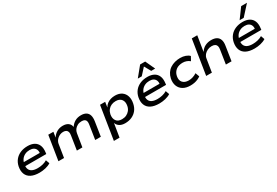

<svg xmlns="http://www.w3.org/2000/svg" viewBox="77 -1996 4922 3409"><g transform="rotate(-30 2538.0 -291.5)"><path d="M337 9Q232 9 166.5 -25Q101 -59 76 -123Q51 -187 68 -274Q83 -346 125.5 -398.5Q168 -451 234 -479.5Q300 -508 385 -508Q463 -508 517 -478.5Q571 -449 594.5 -391.5Q618 -334 607 -250L603 -219H149L160 -294H535L511 -271Q519 -324 505.5 -358.5Q492 -393 460 -411Q428 -429 379 -429Q328 -429 285.5 -409Q243 -389 215 -352Q187 -315 178 -263L176 -252Q166 -195 182 -156Q198 -117 240 -97Q282 -77 349 -77Q398 -77 448.5 -88.5Q499 -100 542 -126L569 -50Q523 -20 460.5 -5.5Q398 9 337 9Z M726 0 805 -498H910L893 -391H895Q928 -445 982.5 -476.5Q1037 -508 1106 -508Q1176 -508 1216.5 -477Q1257 -446 1264 -396L1267 -395Q1300 -446 1353 -477Q1406 -508 1479 -508Q1541 -508 1581 -484Q1621 -460 1636 -412Q1651 -364 1640 -291L1595 0H1480L1524 -283Q1532 -328 1525.5 -355.5Q1519 -383 1497 -396.5Q1475 -410 1434 -410Q1387 -410 1349.5 -390Q1312 -370 1289 -338.5Q1266 -307 1260 -268L1217 0H1104L1148 -283Q1156 -327 1147.5 -355Q1139 -383 1116.5 -396.5Q1094 -410 1058 -410Q1024 -410 994 -397.5Q964 -385 940.5 -365Q917 -345 902.5 -320.5Q888 -296 884 -271L841 0Z M1759 180 1867 -499H1972L1956 -392Q1978 -433 2012.5 -458.5Q2047 -484 2088.5 -496Q2130 -508 2175 -508Q2258 -508 2311.5 -471Q2365 -434 2385 -369.5Q2405 -305 2388 -223Q2373 -149 2332.5 -97.5Q2292 -46 2230.5 -18.5Q2169 9 2093 9Q2023 9 1979 -20Q1935 -49 1920 -96V-97L1875 180ZM2079 -81Q2130 -81 2170 -100Q2210 -119 2238 -153.5Q2266 -188 2276 -238Q2292 -318 2255.5 -367.5Q2219 -417 2138 -417Q2089 -417 2048.5 -399Q2008 -381 1980.5 -346.5Q1953 -312 1942 -262Q1927 -181 1963 -131Q1999 -81 2079 -81Z M2793 9Q2688 9 2622.5 -25Q2557 -59 2532 -123Q2507 -187 2524 -274Q2539 -346 2581.5 -398.5Q2624 -451 2690 -479.5Q2756 -508 2841 -508Q2919 -508 2973 -478.5Q3027 -449 3050.5 -391.5Q3074 -334 3063 -250L3059 -219H2605L2616 -294H2991L2967 -271Q2975 -324 2961.5 -358.5Q2948 -393 2916 -411Q2884 -429 2835 -429Q2784 -429 2741.5 -409Q2699 -389 2671 -352Q2643 -315 2634 -263L2632 -252Q2622 -195 2638 -156Q2654 -117 2696 -97Q2738 -77 2805 -77Q2854 -77 2904.5 -88.5Q2955 -100 2998 -126L3025 -50Q2979 -20 2916.5 -5.5Q2854 9 2793 9ZM2680 -566 2841 -763H2945L3036 -566H2955L2881 -698L2761 -566Z M3431 9Q3342 9 3282.5 -26.5Q3223 -62 3198 -126Q3173 -190 3189 -274Q3202 -333 3231.5 -377.5Q3261 -422 3304.5 -450.5Q3348 -479 3401 -493.5Q3454 -508 3511 -508Q3571 -508 3620 -490.5Q3669 -473 3697 -443L3652 -361Q3624 -386 3586.5 -399.5Q3549 -413 3509 -413Q3471 -413 3437 -404Q3403 -395 3376 -375.5Q3349 -356 3330 -327Q3311 -298 3303 -258Q3287 -177 3328 -131Q3369 -85 3451 -85Q3493 -85 3536 -99Q3579 -113 3615 -137L3645 -55Q3619 -36 3585 -21Q3551 -6 3512.5 1.5Q3474 9 3431 9Z M3755 0 3867 -705H3979L3929 -396H3932Q3969 -454 4025 -481Q4081 -508 4148 -508Q4216 -508 4258 -483.5Q4300 -459 4316 -410.5Q4332 -362 4320 -291L4275 0H4159L4203 -284Q4210 -326 4201.5 -353.5Q4193 -381 4168.5 -395.5Q4144 -410 4101 -410Q4054 -410 4013.5 -390Q3973 -370 3947 -338.5Q3921 -307 3915 -268L3872 0Z M4746 9Q4641 9 4575.5 -25Q4510 -59 4485 -123Q4460 -187 4477 -274Q4492 -346 4534.5 -398.5Q4577 -451 4643 -479.5Q4709 -508 4794 -508Q4872 -508 4926 -478.5Q4980 -449 5003.5 -391.5Q5027 -334 5016 -250L5012 -219H4558L4569 -294H4944L4920 -271Q4928 -324 4914.5 -358.5Q4901 -393 4869 -411Q4837 -429 4788 -429Q4737 -429 4694.5 -409Q4652 -389 4624 -352Q4596 -315 4587 -263L4585 -252Q4575 -195 4591 -156Q4607 -117 4649 -97Q4691 -77 4758 -77Q4807 -77 4857.5 -88.5Q4908 -100 4951 -126L4978 -50Q4932 -20 4869.5 -5.5Q4807 9 4746 9ZM4764 -560 4913 -763H5032L4848 -560Z"/></g></svg>

Font: Nunito Sans 7pt SemiExpanded SemiBold
Style: Italic
Weight: 600
Width: 6
Italic angle: -9°
Designer: Vernon Adams
Foundry: Vernon Adams
Version: Version 3.101;gftools[0.9.27]